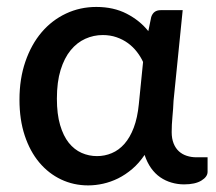

<svg xmlns="http://www.w3.org/2000/svg" viewBox="-20 -540 638 567"><path d="M402.5 -357Q395.5 -372.5 384.2 -387Q373 -401.5 358 -412.5Q343 -423.5 324.2 -430Q305.5 -436.5 283.5 -436.5Q256.5 -436.5 232 -425.5Q207.5 -414.5 188.8 -391.8Q170 -369 159 -333.5Q148 -298 148 -248.5Q148 -203 157.5 -170.8Q167 -138.5 183.2 -118.2Q199.5 -98 221 -88.5Q242.5 -79 266.5 -79Q289.5 -79 310.2 -87.8Q331 -96.5 347.5 -115.2Q364 -134 375 -163Q386 -192 390 -232.5ZM593 -75.5V-32.5Q593 -18 574.8 -6.8Q556.5 4.5 523.5 4.5Q504.5 4.5 486.5 -0.8Q468.5 -6 453.2 -16.5Q438 -27 426.2 -43.5Q414.5 -60 407 -82.5Q390.5 -58 370.5 -41Q350.5 -24 328.8 -13.2Q307 -2.5 284.5 2.5Q262 7.5 240.5 7.5Q197.5 7.5 160.5 -10Q123.5 -27.5 96 -60.2Q68.5 -93 53 -139.8Q37.5 -186.5 37.5 -245.5Q37.5 -307.5 55 -358.2Q72.5 -409 103 -444.8Q133.5 -480.5 175 -500Q216.5 -519.5 264.5 -519.5Q315.5 -519.5 354.2 -499.5Q393 -479.5 418 -448L426.5 -489.5Q433 -510 454.5 -510H519.5L492.5 -242.5Q491.5 -218.5 489.2 -194.8Q487 -171 487 -150Q487 -130.5 492.8 -116.2Q498.5 -102 508.5 -93Q518.5 -84 531.8 -79.8Q545 -75.5 560 -75.5Z"/></svg>

Font: Lato 2
Style: Regular
Weight: 600
Designer: Lukasz Dziedzic with Adam Twardoch and Botio Nikoltchev
Foundry: tyPoland Lukasz Dziedzic
Version: Version 2.015; 2015-08-06; http://www.latofonts.com/